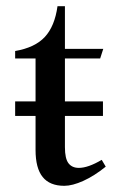

<svg xmlns="http://www.w3.org/2000/svg" viewBox="-20 -593 399 621"><path d="M322 -54Q285 -24 249.5 -8Q214 8 188 8Q141 8 118 -20.5Q95 -49 95 -108V-218H29V-265H95V-404H29V-428Q93 -439 125 -473.5Q157 -508 166 -573H190V-435H314L304 -404H190V-265H313V-218H190V-117Q190 -80 201.5 -65Q213 -50 235 -50Q265 -50 309 -76Z"/></svg>

Font: Ibarra Real Nova SemiBold
Style: Regular
Weight: 600
Designer: Jose Maria Ribagorda & Octavio Pardo
Foundry: Jose Maria Ribagorda
Version: Version 1.014